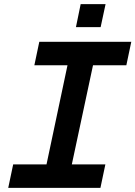

<svg xmlns="http://www.w3.org/2000/svg" viewBox="-20 -913 658 933"><path d="M20 0 44 -114H206L308 -596H147L171 -710H618L594 -596H432L329 -114H492L468 0ZM349 -781 372 -893H493L469 -781Z"/></svg>

Font: Geist Mono SemiBold
Style: Italic
Weight: 600
Italic angle: -12°
Monospace: yes
Designer: Basement.studio, Andrés Briganti, Mateo Zaragoza
Foundry: Basement.studio, Vercel, Andrés Briganti, Guido Ferreyra, Mateo Zaragoza
Version: Version 1.500; ttfautohint (v1.8.4.7-5d5b)